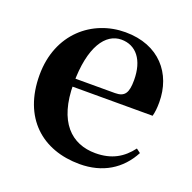

<svg xmlns="http://www.w3.org/2000/svg" viewBox="-106 -658 783 781"><g transform="rotate(20 286.0 -268.0)"><path d="M316.2 16.2C415.4 16.2 489.6 -29.4 532.1 -109.9L514.2 -123.2C478.5 -75.9 432.1 -47.5 361.4 -47.5C257.6 -47.5 181.7 -117.3 181.7 -282.7C181.7 -444.8 236.5 -518 304.1 -518C367.5 -518 408.3 -468.1 408.3 -380.4C408.3 -325.7 395.6 -304.6 353.4 -304.6H98.1V-270.2H528.7C533.4 -288.1 535.4 -306.2 535.4 -330.9C535.4 -454.7 455.8 -551.9 309.4 -551.9C167.3 -551.9 39.6 -448.8 39.6 -268.8C39.6 -83.9 154.3 16.2 316.2 16.2Z"/></g></svg>

Font: Source Han Serif CN VF
Style: Regular
Weight: 250
Designer: Ryoko NISHIZUKA 西塚涼子 (kana & ideographs); Frank Grießhammer (Latin, Greek & Cyrillic); Wenlong ZHANG 张文龙 (bopomofo); San
Foundry: Adobe
Version: Version 2.002;hotconv 1.1.0;makeotfexe 2.6.0